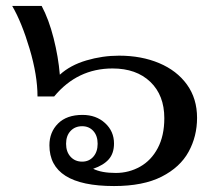

<svg xmlns="http://www.w3.org/2000/svg" viewBox="-20 -615 718 645"><path d="M146 -127Q146 -171 175 -200Q204 -229 257 -229Q303 -229 333 -201.5Q363 -174 363 -133Q363 -100 345.5 -80Q328 -60 293 -48Q321 -34 369 -34Q413 -34 450.5 -55Q488 -76 510 -117.5Q532 -159 532 -218Q532 -295 485 -340Q438 -385 358 -385Q240 -385 162 -291H106Q106 -362 79.5 -451Q53 -540 21 -595H120Q144 -550 160 -487Q176 -424 181 -364Q216 -396 270 -412Q324 -428 380 -428Q455 -428 514.5 -403Q574 -378 608 -331Q642 -284 642 -219Q642 -157 613.5 -105Q585 -53 523 -21.5Q461 10 363 10Q146 10 146 -127ZM308 -132Q308 -159 293.5 -175Q279 -191 256 -191Q232 -191 217 -175Q202 -159 202 -132Q202 -105 217 -88.5Q232 -72 256 -72Q279 -72 293.5 -88.5Q308 -105 308 -132Z"/></svg>

Font: Taviraj Medium
Style: Regular
Weight: 500
Designer: Katatrad Team
Foundry: CadsonDemak
Version: Version 1.030